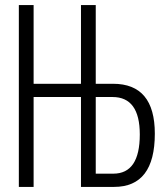

<svg xmlns="http://www.w3.org/2000/svg" viewBox="-20 -734 640 754"><path d="M112 0V-353H298V0H428Q588 0 588 -209Q588 -405 424 -405H356V-714H298V-405H112V-714H54V0ZM356 -353H422Q529 -353 529 -206Q529 -52 425 -52H356Z"/></svg>

Font: Noto Sans Mono UI Light
Style: Regular
Weight: 300
Designer: Monotype Design team
Foundry: Monotype Imaging Inc.
Version: 1.000